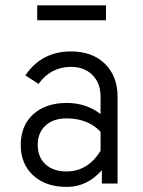

<svg xmlns="http://www.w3.org/2000/svg" viewBox="-20 -696 544 728"><path d="M232.4 -45.9Q181.6 -45.9 152.3 -73.2Q123 -100.6 123 -146.5Q123 -192.4 152.3 -219.7Q181.6 -247.1 232.4 -247.1Q313.5 -247.1 361.3 -196.3V-124Q312.5 -45.9 232.4 -45.9ZM366.2 0H425.8V-329.1Q425.8 -407.2 377.9 -454.1Q330.1 -501 249 -501Q137.7 -501 76.2 -410.2L126 -377.9Q172.9 -442.4 249 -442.4Q299.8 -442.4 330.6 -411.6Q361.3 -380.9 361.3 -329.1V-263.7Q305.7 -305.7 233.4 -305.7Q153.3 -305.7 106 -262.7Q58.6 -219.7 58.6 -146.5Q58.6 -74.2 106 -30.8Q153.3 12.7 233.4 12.7Q310.5 12.7 366.2 -50.8ZM381.8 -619.1H121.1V-675.8H381.8Z"/></svg>

Font: Lohit Devanagari
Style: Regular
Weight: 400
Version: 2.95.4